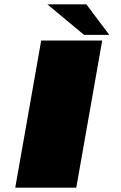

<svg xmlns="http://www.w3.org/2000/svg" viewBox="-20 -861 553 881"><path d="M50 0H330L449 -675H169ZM365.5 -701H481.5L376.5 -841H197.5Z"/></svg>

Font: Anybody ExtraExpanded Black
Style: Italic
Weight: 900
Width: 8
Italic angle: -10°
Version: Version 1.113;gftools[0.9.25]